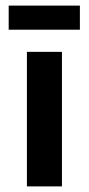

<svg xmlns="http://www.w3.org/2000/svg" viewBox="-20 -665 317 685"><path d="M201 0H76V-480H201ZM265 -645V-559H11V-645Z"/></svg>

Font: Arya
Style: Bold
Weight: 700
Designer: Eduardo Rodriguez Tunni, Modular Infotech
Foundry: Eduardo Rodriguez Tunni, Modular Infotech
Version: Version 1.002